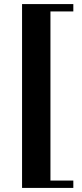

<svg xmlns="http://www.w3.org/2000/svg" viewBox="-20 -820 400 940"><path d="M339 64V100H88V-800H339V-764H227V64Z"/></svg>

Font: Uncial Antiqua
Style: Regular
Weight: 400
Designer: Astigmatic (AOETI)
Foundry: Astigmatic (AOETI)
Version: Version 1.000